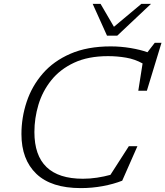

<svg xmlns="http://www.w3.org/2000/svg" viewBox="-20 -955 848 985"><path d="M607 -28Q562.5 -10.5 507.2 -0.2Q452 10 394.5 10Q243 10 166.5 -63.2Q90 -136.5 90 -267Q90 -352 116.8 -432.5Q143.5 -513 199 -577.2Q254.5 -641.5 341.2 -679.2Q428 -717 548 -717Q599.5 -717 650 -708.5Q700.5 -700 736.5 -687L774 -735.5H808.5L733.5 -489.5H689.5L711.5 -629.5Q672 -651.5 626.8 -659.2Q581.5 -667 534.5 -667Q432 -667 360 -633.2Q288 -599.5 243 -543.2Q198 -487 177.2 -417.8Q156.5 -348.5 156.5 -277.5Q156.5 -38 405.5 -38Q441.5 -38 477.8 -43.5Q514 -49 546.5 -58L641 -205H685ZM754.5 -935 581.5 -772H529L455.5 -935H496L564.5 -817.5L705 -935Z"/></svg>

Font: Newsreader Caption Light
Style: Italic
Weight: 300
Italic angle: -17°
Designer: Hugues Gentile
Foundry: Production Type
Version: Version 1.001